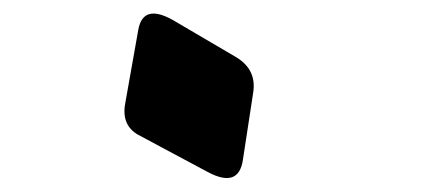

<svg xmlns="http://www.w3.org/2000/svg" viewBox="-20 -360 625 279"><path d="M181 -317Q188 -355 231 -331L323 -277Q353 -259 348 -226L333 -128Q327 -86 282 -110L181 -164Q156 -178 162 -210Z"/></svg>

Font: Amiri
Style: Bold Italic
Weight: 700
Italic angle: 10°
Designer: Khaled Hosny
Version: Version 0.113